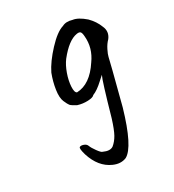

<svg xmlns="http://www.w3.org/2000/svg" viewBox="-147 -475 685 756"><g transform="rotate(-30 195.5 -97.0)"><path d="M305 -305Q304 -321 299.5 -326Q295 -331 283 -329Q244 -323 198 -265Q183 -245 172.5 -215.5Q162 -186 160.5 -159.5Q159 -133 169 -129Q229 -131 276 -203Q310 -250 305 -305ZM251 -383Q270 -393 296 -385Q320 -382 351 -355Q375 -331 386 -302Q399 -274 380 -249Q367 -236 357.5 -217Q348 -198 346 -188Q345 -180 295 12Q250 167 205 191Q178 202 147 188Q95 165 74 98Q65 67 70.5 63Q76 59 88 63Q100 67 103.5 77Q107 87 120 105Q133 123 139 124Q167 137 183 126Q199 113 210.5 92.5Q222 72 236 27Q278 -121 288 -140Q281 -134 268 -122Q240 -96 219 -88Q213 -80 189.5 -79Q166 -78 144 -85Q123 -96 118 -102Q113 -108 105 -126.5Q97 -145 102 -179Q107 -213 120 -247Q139 -286 180 -330Q221 -374 251 -383Z"/></g></svg>

Font: Caveat
Style: Regular
Weight: 400
Designer: Pablo Impallari
Foundry: Creative Lab NY
Version: Version 1.096; ttfautohint (v1.3)